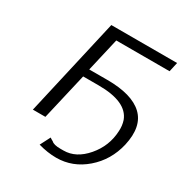

<svg xmlns="http://www.w3.org/2000/svg" viewBox="-198 -846 1131 1183"><g transform="rotate(30 368.0 -254.0)"><path d="M95 0 253 -693H721L706 -626H327L272 -388H401Q576 -388 652.5 -316Q729 -244 696 -98Q667 26 575 105.5Q483 185 367 185Q306 185 239 166L276 94Q284 100 299 108Q315 124 362 124H372H384Q473 124 544 41Q615 -42 620 -149Q623 -189 611 -225Q571 -332 371 -332H261L184 0Z"/></g></svg>

Font: Coval
Style: Light Italic
Weight: 300
Foundry: Context Ltd
Version: Version 001.000